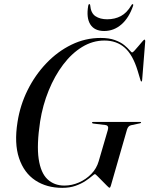

<svg xmlns="http://www.w3.org/2000/svg" viewBox="-20 -896 720 926"><path d="M465 -713Q507 -713 535 -702.5Q563 -692 579.8 -678Q596.5 -664 605.2 -653.5Q614 -643 617.5 -643Q620.5 -643 629 -652.2Q637.5 -661.5 647.8 -673.8Q658 -686 666.2 -695.5Q674.5 -705 676.5 -705Q680.5 -705 680.5 -697.5L665.5 -509.5Q665 -503 662 -503Q659 -503 657.5 -509.5L644 -554.5Q620.5 -632 581.2 -666.2Q542 -700.5 483.5 -700.5Q427 -700.5 376.2 -669.5Q325.5 -638.5 284.5 -584.2Q243.5 -530 214.8 -459.5Q186 -389 173.5 -310Q156.5 -197.5 166.5 -129.8Q176.5 -62 209 -31.5Q241.5 -1 290.5 -1Q326.5 -1 360.8 -16Q395 -31 420.5 -57.2Q446 -83.5 456 -118.5L500 -269Q506.5 -291 488 -293L430.5 -300Q423.5 -301 424 -304.5Q424 -308 429.5 -308H656.5Q660.5 -308 660.5 -305Q660 -302 654 -301L612 -292Q598 -289 592.5 -271L514.5 0Q512 9.5 507.5 9.5Q505.5 9.5 495.5 -0.5Q485.5 -10.5 472.8 -23.5Q460 -36.5 450 -46.5Q440 -56.5 438 -56.5Q435 -56.5 423.5 -46.5Q412 -36.5 392.2 -23.2Q372.5 -10 344.5 0Q316.5 10 280.5 10Q205 10 150.2 -26.2Q95.5 -62.5 71.8 -133.5Q48 -204.5 64.5 -307.5Q77 -388.5 113.2 -461.5Q149.5 -534.5 203.8 -591.2Q258 -648 324.8 -680.5Q391.5 -713 465 -713ZM497 -803Q534 -803 563 -818.5Q592 -834 613.5 -870.5Q616 -876 619.5 -876Q624 -876 622 -868.5Q602.5 -810.5 566 -778.5Q529.5 -746.5 482.5 -746.5Q435.5 -746.5 415.5 -778.5Q395.5 -810.5 405.5 -868.5Q406.5 -876 411 -876Q415 -876 415 -870.5Q418 -833 440.2 -818Q462.5 -803 497 -803Z"/></svg>

Font: Fraunces 144pt
Style: Italic
Weight: 400
Italic angle: -16°
Version: Version 1.000;[b76b70a41]